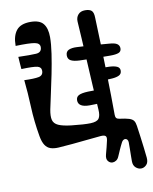

<svg xmlns="http://www.w3.org/2000/svg" viewBox="-97 -777 841 1057"><g transform="rotate(-10 323.0 -249.0)"><path d="M513 -110Q513 -97.5 518 -91.5Q523 -85.5 535 -84Q570 -79.5 588 -73.8Q606 -68 613.2 -57.8Q620.5 -47.5 623 -29Q627 -1.5 631.5 31.8Q636 65 639.8 97Q643.5 129 646 153Q648.5 180 635.2 193.2Q622 206.5 605.5 206.5Q589.5 206.5 575.8 194.2Q562 182 562 158Q562 145.5 562.2 127.2Q562.5 109 562.8 89.5Q563 70 563 53Q563 43 558 37.2Q553 31.5 546 31.5Q541 31.5 535.5 35.2Q530 39 526 47Q521.5 55.5 517 65Q512.5 74.5 508.2 84Q504 93.5 500 103Q496 112.5 492 121Q486.5 134 476.5 140.2Q466.5 146.5 456.5 146.5Q442 146.5 431.8 133.8Q421.5 121 428 97Q433.5 76.5 438.5 57.2Q443.5 38 447 21Q451 2 443 -3.8Q435 -9.5 417 -8Q379 -4.5 337.2 -0.2Q295.5 4 254.5 8Q213.5 12 178 14Q151.5 15.5 133 9.2Q114.5 3 102.8 -14.8Q91 -32.5 85 -66Q70 -151.5 66.8 -232.5Q63.5 -313.5 56 -384Q111.5 -382 136.8 -387Q162 -392 162 -418Q162 -439 140 -444.2Q118 -449.5 51 -447Q49.5 -465 48.2 -482.2Q47 -499.5 46 -516Q113.5 -514 145.2 -516Q177 -518 177 -548Q177 -570 147.5 -575.2Q118 -580.5 42 -578Q42 -579 42 -579.2Q42 -579.5 42 -580Q42 -634 65.8 -664Q89.5 -694 145 -694Q196 -694 216.5 -668Q237 -642 237 -593Q237 -554.5 229 -500.8Q221 -447 209.5 -390Q198 -333 186.8 -282.8Q175.5 -232.5 169 -200Q162 -163 167.5 -142Q173 -121 196.8 -110.2Q220.5 -99.5 267 -94Q339 -86 374.8 -87.2Q410.5 -88.5 421.5 -104Q432.5 -119.5 430 -154Q425.5 -219.5 421.5 -291Q417.5 -362.5 413.8 -431Q410 -499.5 406.8 -556.5Q403.5 -613.5 401 -650Q399.5 -673.5 413 -689.2Q426.5 -705 452 -705Q477 -705 488.2 -694.8Q499.5 -684.5 500 -656Q502.5 -588.5 505 -511.5Q507.5 -434.5 509.2 -359Q511 -283.5 512 -218.5Q513 -153.5 513 -110ZM284 -37Q284 -37 284 -37Q284 -37 284 -37Q284 -37 284 -37Q284 -37 284 -37Q284 -37 284 -37Q284 -37 284 -37Q284 -37 284 -37Q284 -37 284 -37ZM380 -37Q380 -37 380 -37Q380 -37 380 -37Q380 -37 380 -37Q380 -37 380 -37Q380 -37 380 -37Q380 -37 380 -37Q380 -37 380 -37Q380 -37 380 -37ZM550 -501Q582.5 -499 595.2 -490Q608 -481 608 -465Q608 -447 592.5 -441Q577 -435 546 -435Q503.5 -435 460.2 -435.8Q417 -436.5 374 -438Q342 -439.5 326 -448.2Q310 -457 310 -477Q310 -499 327.2 -506.8Q344.5 -514.5 372 -513Q420 -511 463.8 -508Q507.5 -505 550 -501ZM476 -306 472 -377Q505 -377 531.2 -375.8Q557.5 -374.5 572.8 -367.5Q588 -360.5 588 -344Q588 -326 573.5 -318.5Q559 -311 533.8 -309.2Q508.5 -307.5 476 -306ZM450 -187Q437.5 -186.5 420.5 -185.8Q403.5 -185 387 -185Q323 -185 323 -224Q323 -243 338.5 -251.2Q354 -259.5 390 -261Q406.5 -262 423.5 -261.5Q440.5 -261 451 -261Q476 -261 484 -251.2Q492 -241.5 492 -227Q492 -210 481.2 -199.2Q470.5 -188.5 450 -187ZM192 -621Q197.5 -621 202 -621.2Q206.5 -621.5 211 -621Q226 -620 231.2 -610Q236.5 -600 234 -581Q232.5 -570 226 -564.5Q219.5 -559 209 -559Q206 -559 200.2 -558.5Q194.5 -558 190 -559Q179.5 -561.5 173.5 -570Q167.5 -578.5 168 -594Q169 -608.5 175.2 -614.8Q181.5 -621 192 -621ZM133 -663Q138.5 -663 143 -663.2Q147.5 -663.5 152 -663Q167 -662 172.2 -652Q177.5 -642 175 -623Q173.5 -612 167 -606.5Q160.5 -601 150 -601Q147 -601 141.2 -600.5Q135.5 -600 131 -601Q120.5 -603.5 114.5 -612Q108.5 -620.5 109 -636Q110.5 -663 133 -663ZM389 -230.5Q389 -230.5 389 -230.5Q389 -230.5 389 -230.5Q389 -230.5 389 -230.5Q389 -230.5 389 -230.5Q389 -230.5 389 -230.5Q389 -230.5 389 -230.5Q389 -230.5 389 -230.5Q389 -230.5 389 -230.5Z"/></g></svg>

Font: Kablammo
Style: Regular
Weight: 400
Designer: Travis Kochel, Lizy Gershenzon, Daria Petrova, Ethan Cohen
Foundry: Vectro Type Foundry
Version: Version 1.002